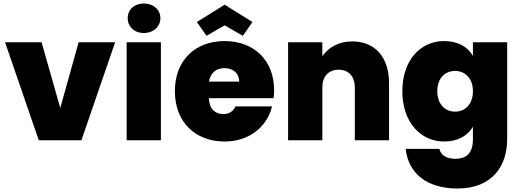

<svg xmlns="http://www.w3.org/2000/svg" viewBox="-20 -803 2979 1099"><path d="M9 -561 202 0H446L639 -561H430L325 -185L218 -561Z M705 0H901V-561H705ZM803 -614C859 -614 898 -651 898 -699C898 -747 859 -783 803 -783C748 -783 711 -747 711 -699C711 -651 748 -614 803 -614Z M1265 -413C1310 -413 1349 -387 1349 -336H1176C1185 -387 1218 -413 1265 -413ZM1328 -194C1317 -171 1297 -150 1258 -150C1214 -150 1179 -176 1175 -241H1546C1548 -256 1549 -271 1549 -287C1549 -460 1431 -568 1266 -568C1098 -568 981 -459 981 -281C981 -102 1100 7 1266 7C1406 7 1510 -78 1537 -194ZM1266 -776 1107 -677 1162 -598 1266 -658 1370 -598 1425 -677Z M2011 0H2207V-327C2207 -475 2127 -566 1996 -566C1916 -566 1858 -529 1825 -481V-561H1629V0H1825V-301C1825 -366 1860 -404 1919 -404C1975 -404 2011 -366 2011 -301Z M2283 -281C2283 -102 2389 7 2522 7C2602 7 2658 -27 2687 -78V-6C2687 81 2642 106 2587 106C2536 106 2503 85 2495 49H2302C2317 189 2423 276 2599 276C2801 276 2883 143 2883 -6V-561H2687V-483C2658 -534 2602 -568 2522 -568C2389 -568 2283 -461 2283 -281ZM2687 -281C2687 -205 2641 -164 2585 -164C2529 -164 2483 -205 2483 -281C2483 -357 2529 -397 2585 -397C2641 -397 2687 -356 2687 -281Z"/></svg>

Font: SVN-Poppins ExtraBold
Style: Regular
Weight: 800
Designer: Ninad Kale (Devanagari), Jonny Pinhorn (Latin)
Foundry: Indian Type Foundry
Version: Version 3.002 2017; ttfautohint (v1.8.3)